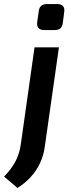

<svg xmlns="http://www.w3.org/2000/svg" viewBox="-70 -724 353 945"><path d="M220 -491 151 -6Q146 37 128 76.5Q110 116 81 147.5Q52 179 16 201L-50 145Q-14 108 5.5 71.5Q25 35 32 -11L100 -491ZM212 -704Q232 -704 240.5 -693.5Q249 -683 246 -665L239 -610Q235 -576 199 -576H148Q109 -576 113 -615L121 -670Q125 -704 161 -704Z"/></svg>

Font: Exo 2 SemiBold
Style: Italic
Weight: 600
Italic angle: -8°
Designer: Natanael Gama
Foundry: Natanael Gama
Version: Version 2.010